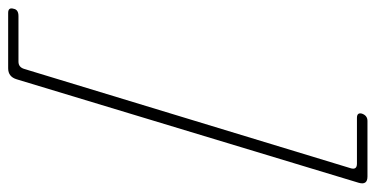

<svg xmlns="http://www.w3.org/2000/svg" viewBox="-300 -528 876 447"><g transform="rotate(90 137.5 -305.0)"><path d="M75 76 306.5 -685Q310 -698.5 295.5 -698.5H189Q176 -698.5 179 -710Q183.5 -723 196 -723H325.5Q346 -723 340 -702.5L99 94Q93 113.5 73.5 113.5H-55.5Q-69 113.5 -65 100.5Q-63 89.5 -48 89.5H58Q71 89.5 75 76Z"/></g></svg>

Font: Fraunces 144pt S100 Thin
Style: Italic
Weight: 100
Italic angle: -16°
Version: Version 1.000; ttfautohint (v1.8.3)